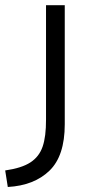

<svg xmlns="http://www.w3.org/2000/svg" viewBox="-105 -496 350 751"><path d="M-84.7 170.7Q-20.5 161.6 13.8 139.3Q48.1 117.1 61.7 77.6Q75.3 38.2 75 -28.3V-475.6H148.3V-9.8Q148.3 113.8 88.5 171.6Q28.7 229.5 -74.5 235.4Z"/></svg>

Font: DavidDev Light
Style: Regular
Weight: 300
Designer: David.dev
Foundry: David.dev
Version: Version 1.001;FEAKit 1.0